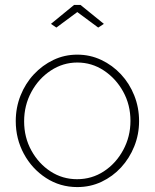

<svg xmlns="http://www.w3.org/2000/svg" viewBox="-20 -750 629 780"><path d="M294 10Q224 10 167 -27Q110 -64 77 -125Q44 -186 44 -258Q44 -313 63.5 -362Q83 -411 117.5 -448Q152 -485 197 -506.5Q242 -528 294 -528Q346 -528 391.5 -506.5Q437 -485 471.5 -448Q506 -411 525.5 -362Q545 -313 545 -258Q545 -204 525.5 -155.5Q506 -107 472 -70Q438 -33 392.5 -11.5Q347 10 294 10ZM78 -257Q78 -192 107.5 -138.5Q137 -85 185.5 -53.5Q234 -22 293 -22Q353 -22 402 -54Q451 -86 480.5 -140.5Q510 -195 510 -259Q510 -324 480.5 -377.5Q451 -431 402 -463.5Q353 -496 294 -496Q236 -496 186.5 -463.5Q137 -431 107.5 -376.5Q78 -322 78 -257ZM187 -653 281 -730H307L402 -653L379 -638L294 -701L209 -638Z"/></svg>

Font: Raleway ExtraLight
Style: Regular
Weight: 200
Designer: Matt McInerney, Pablo Impallari, Rodrigo Fuenzalida
Foundry: Matt McInerney, Pablo Impallari, Rodrigo Fuenzalida
Version: Version 4.026